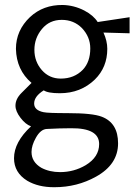

<svg xmlns="http://www.w3.org/2000/svg" viewBox="-20 -534 551 782"><path d="M507.8 -398.4 401.4 -401.4Q417 -367.2 417 -335Q417 -259.8 366.2 -210Q308.6 -154.3 223.6 -154.3Q174.8 -154.3 158.2 -166Q119.1 -141.6 119.1 -112.3Q119.1 -85 157.2 -77.1Q174.8 -73.2 254.9 -73.2Q357.4 -73.2 394.5 -58.6Q460.9 -33.2 460.9 49.8Q460.9 135.7 371.1 185.5Q293.9 228.5 202.1 228.5H199.2Q135.7 228.5 90.8 202.1Q37.1 168.9 37.1 110.4Q37.1 44.9 106.4 -19.5Q84 -27.3 63.5 -54.2Q43 -81.1 43 -103.5Q43 -130.9 67.4 -155.3Q107.4 -195.3 108.4 -196.3Q46.9 -249 44.9 -335Q44.9 -410.2 102.5 -464.8Q156.2 -514.6 235.4 -513.7Q281.2 -512.7 323.2 -491.2Q360.4 -471.7 377.9 -444.3L507.8 -463.9ZM347.7 -336.9Q347.7 -383.8 313.5 -419.9Q280.3 -453.1 231.4 -453.1Q181.6 -453.1 150.9 -416Q120.1 -378.9 120.1 -331.1Q120.1 -283.2 150.4 -248.5Q180.7 -213.9 227.5 -213.9Q282.2 -213.9 317.4 -250Q347.7 -282.2 347.7 -336.9ZM383.8 52.7Q383.8 -12.7 269.5 -11.7Q224.6 -11.7 170.9 -8.8Q145.5 -7.8 126 27.3Q108.4 58.6 108.4 85Q108.4 126 148.4 149.4Q181.6 167 224.6 167Q281.2 167 329.1 138.7Q383.8 105.5 383.8 52.7Z"/></svg>

Font: Puritan
Style: Regular
Weight: 400
Version: 2.0a